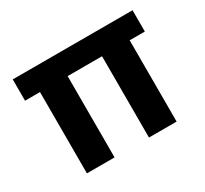

<svg xmlns="http://www.w3.org/2000/svg" viewBox="-109 -657 865 812"><g transform="rotate(-30 323.5 -250.5)"><path d="M104 0V-397H31V-501H616V-397H542V0H407V-397H239V0Z"/></g></svg>

Font: DM Sans 18pt
Style: Bold
Weight: 700
Designer: Colophon Foundry, Jonny Pinhorn
Foundry: Colophon Foundry
Version: Version 4.004;gftools[0.9.30]